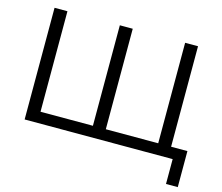

<svg xmlns="http://www.w3.org/2000/svg" viewBox="-117 -860 1354 1171"><g transform="rotate(15 560.0 -274.0)"><path d="M1022.7 157V0H88.1V-705H169.5V-70.5H500.3V-705H581.8V-70.5H912.6V-705H994V-70.5H1097V157Z"/></g></svg>

Font: Mulish ExtraLight
Style: Regular
Weight: 200
Designer: Vernon Adams
Foundry: Vernon Adams
Version: Version 3.603